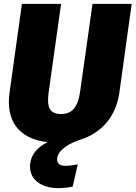

<svg xmlns="http://www.w3.org/2000/svg" viewBox="-20 -716 699 990"><path d="M457 -696 393 -243C382 -166 354 -128 294 -128C236 -128 220 -164 231 -241L295 -696H93L29 -237C10 -99 71 0 226 17C178 40 143 75 136 125C125 207 190 254 281 254C307 254 333 251 355 246L381 131C359 136 338 139 318 139C287 139 271 126 275 98C279 73 303 36 391 5C511 -31 579 -124 595 -235L659 -696Z"/></svg>

Font: Fira Sans Heavy
Style: Italic
Weight: 900
Italic angle: -8°
Designer: bBox Type GmbH & Carrois Corporate GbR & Edenspiekermann AG
Foundry: bBox Type GmbH & Carrois Corporate GbR & Edenspiekermann AG
Version: Version 4.301;PS 004.301;hotconv 1.0.88;makeotf.lib2.5.64775